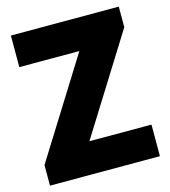

<svg xmlns="http://www.w3.org/2000/svg" viewBox="-110 -828 810 916"><g transform="rotate(-15 295.0 -370.0)"><path d="M23.5 0V-101.5L325 -584H28.5V-740H561.5V-638.5L260 -156H566.5V0Z"/></g></svg>

Font: Encode Sans SmCnd XBd
Style: Regular
Weight: 800
Width: 4
Designer: Multiple Designers
Foundry: Impallari Type
Version: Version 3.002; ttfautohint (v1.8.3) -l 8 -r 50 -G 200 -x 14 